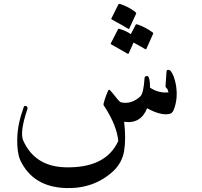

<svg xmlns="http://www.w3.org/2000/svg" viewBox="-20 -729 1032 979"><path d="M829 -363Q830 -373 837 -373Q846 -373 852 -365Q868 -343 877 -297Q889 -225 865 -167Q858 -151 844 -148Q799 -139 730 -177Q698 -96 613 -108Q618 -65 618 -28.5Q618 8 613 40Q603 101 557 144Q460 233 320 230Q148 226 83 87Q66 47 68 -25Q70 -98 101 -183Q103 -189 109 -189Q115 -189 118 -185Q122 -180 120 -174Q79 -53 99 -11Q158 119 311 124Q519 130 583 -10Q576 -88 514 -184Q506 -194 508 -200Q514 -223 520.5 -240.5Q527 -258 532 -268Q535 -274 541 -269Q543 -267 550 -259Q557 -251 568 -237Q590 -208 598 -207Q651 -196 696 -238Q712 -254 717 -330Q717 -337 723 -340Q729 -343 734 -340Q745 -333 745 -282Q789 -253 839 -258Q836 -274 830 -279Q823 -285 824 -291ZM672 -603Q673 -606 679 -605Q700 -598 719.5 -588Q739 -578 758 -564Q763 -560 760 -555L726 -479Q724 -476 716 -481Q713 -483 699 -491Q685 -499 661 -512L636 -456Q634 -452 625 -458Q621 -461 601.5 -472Q582 -483 548 -502Q543 -505 545 -508L582 -580Q583 -583 589 -582Q605 -577 619.5 -570.5Q634 -564 647 -555ZM584 -707Q586 -710 592 -709Q613 -702 632.5 -692Q652 -682 670 -668Q676 -663 674 -659L639 -583Q637 -579 629 -585Q625 -588 605.5 -599Q586 -610 551 -629Q546 -632 548 -635Z"/></svg>

Font: Amiri
Style: Italic
Weight: 400
Italic angle: 10°
Designer: Khaled Hosny
Version: Version 0.113